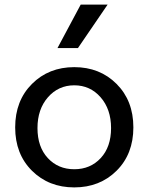

<svg xmlns="http://www.w3.org/2000/svg" viewBox="-20 -804 646 835"><path d="M487 -61.5Q414 11 303 11Q192 11 119 -61.5Q46 -134 46 -250Q46 -366 119 -439Q192 -512 303 -512Q414 -512 487 -439Q560 -366 560 -250Q560 -134 487 -61.5ZM188 -116.5Q233 -68 303 -68Q373 -68 418 -116.5Q463 -165 463 -247Q463 -329 417.5 -381Q372 -433 303 -433Q234 -433 188.5 -381Q143 -329 143 -247Q143 -165 188 -116.5ZM319 -595H230L331 -784H448Z"/></svg>

Font: Belgrano
Style: Regular
Weight: 400
Designer: Daniel Hernandez
Foundry: Daniel Hernndez
Version: Version 1.003